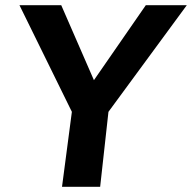

<svg xmlns="http://www.w3.org/2000/svg" viewBox="-20 -720 740 740"><path d="M219 0 257 -289 55 -700H216L342 -411L542 -700H700L398 -289L366 0Z"/></svg>

Font: Inclusive Sans
Style: Bold Italic
Weight: 700
Italic angle: -7°
Designer: Olivia King
Foundry: Olivia King
Version: Version 2.004